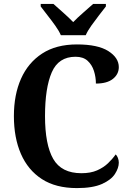

<svg xmlns="http://www.w3.org/2000/svg" viewBox="-20 -951 665 981"><path d="M373 10Q265 10 194 -36Q123 -82 87 -164.5Q51 -247 51 -358Q51 -467 87.5 -549Q124 -631 195.5 -677.5Q267 -724 373 -724Q480 -724 533.5 -690Q587 -656 587 -608Q587 -572 557 -548Q527 -524 470 -524Q470 -557 460 -588.5Q450 -620 427.5 -640.5Q405 -661 366 -661Q279 -661 244.5 -581.5Q210 -502 210 -358Q210 -212 252 -139Q294 -66 396 -66Q443 -66 476 -80.5Q509 -95 532 -117Q555 -139 571 -162Q578 -156 582.5 -144Q587 -132 587 -120Q587 -93 567.5 -62.5Q548 -32 501 -11Q454 10 373 10ZM291 -771Q281 -794 262 -820.5Q243 -847 222.5 -873Q202 -899 188 -918V-931H253Q273 -913 303 -886.5Q333 -860 354 -838Q375 -860 405.5 -886.5Q436 -913 456 -931H521V-918Q506 -899 486 -873Q466 -847 447 -820.5Q428 -794 418 -771Z"/></svg>

Font: Noto Serif Tamil SemiCondensed
Style: Bold Italic
Weight: 700
Width: 4
Italic angle: -12°
Designer: Indian Type Foundry, Tom Grace, and the Monotype Design Team
Foundry: Monotype Imaging Inc.
Version: Version 2.003; ttfautohint (v1.8.4.7-5d5b)